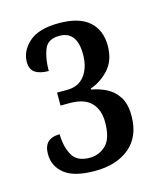

<svg xmlns="http://www.w3.org/2000/svg" viewBox="-76 -881 472 559"><g transform="rotate(-15 159.5 -601.5)"><path d="M143 -380Q81 -380 52 -403Q23 -426 23 -463Q23 -510 71 -510Q71 -475 85 -448Q99 -421 138 -421Q167 -421 187.5 -441Q208 -461 208 -510Q208 -547 187.5 -568.5Q167 -590 123 -590H95V-629H125Q160 -629 178.5 -653.5Q197 -678 197 -717Q197 -787 144 -787Q109 -787 98.5 -760.5Q88 -734 88 -696Q62 -696 47.5 -705.5Q33 -715 33 -738Q33 -771 62 -797Q91 -823 152 -823Q213 -823 243 -796.5Q273 -770 273 -723Q273 -679 249 -652.5Q225 -626 193 -615V-612Q216 -608 237.5 -597.5Q259 -587 273 -565.5Q287 -544 287 -508Q287 -446 248 -413Q209 -380 143 -380Z"/></g></svg>

Font: Noto Serif Tamil ExtraCondensed Medium
Style: Regular
Weight: 500
Width: 2
Designer: Indian Type Foundry, Tom Grace, and the Monotype Design Team
Foundry: Monotype Imaging Inc.
Version: Version 2.004; ttfautohint (v1.8.4.7-5d5b)